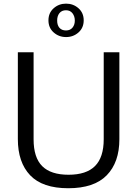

<svg xmlns="http://www.w3.org/2000/svg" viewBox="-20 -1004 742 1035"><path d="M76.2 0ZM76.2 -254.4V-722.2H161.1V-252.9Q161.1 -154.8 207.5 -108.4Q253.9 -62 349.6 -62Q445.3 -62 492.2 -108.9Q539.1 -155.8 539.1 -253.4V-722.2H623.5V-253.4Q623.5 -128.9 555.4 -59.1Q487.3 10.7 348.1 10.7Q209 10.7 142.6 -59.1Q76.2 -128.9 76.2 -254.4ZM431.2 -894.3Q431.2 -854 403.1 -829.1Q375 -804.2 336.2 -804.2Q297.4 -804.2 269.3 -829.1Q241.2 -854 241.2 -894.3Q241.2 -934.6 269.3 -959.5Q297.4 -984.4 336.2 -984.4Q375 -984.4 403.1 -959.5Q431.2 -934.6 431.2 -894.3ZM288.1 -893.1Q288.1 -868.2 300.5 -854Q313 -839.8 335.7 -839.8Q358.4 -839.8 370.8 -855Q383.3 -870.1 383.3 -893.1Q383.3 -916 370.8 -932.4Q358.4 -948.7 335.7 -948.7Q313 -948.7 300.5 -933.3Q288.1 -918 288.1 -893.1Z"/></svg>

Font: Oxygen
Style: Normal
Weight: 400
Designer: Vernon Adams
Foundry: Vernon Adams
Version: Version Release 0.2.2 webfont; ttfautohint (v0.8.52-bc40) -l